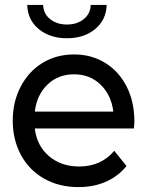

<svg xmlns="http://www.w3.org/2000/svg" viewBox="-20 -757 600 783"><path d="M526 -233C527.3 -245 528 -254.7 528 -262C528 -315.3 517.5 -362.7 496.5 -404C475.5 -445.3 446.3 -477.5 409 -500.5C371.7 -523.5 329.3 -535 282 -535C234 -535 191.2 -523.5 153.5 -500.5C115.8 -477.5 86.2 -445.3 64.5 -404C42.8 -362.7 32 -316.3 32 -265C32 -213 43.2 -166.3 65.5 -125C87.8 -83.7 119.3 -51.5 160 -28.5C200.7 -5.5 247.3 6 300 6C341.3 6 378.7 -1.3 412 -16C445.3 -30.7 473.3 -52 496 -80L446 -142C410 -99.3 362.3 -78 303 -78C253.7 -78 212.5 -92.2 179.5 -120.5C146.5 -148.8 127.3 -186.3 122 -233ZM173.5 -412C202.5 -440 238.7 -454 282 -454C325.3 -454 361.5 -439.8 390.5 -411.5C419.5 -383.2 436.7 -346.7 442 -302H122C127.3 -347.3 144.5 -384 173.5 -412ZM138.5 -638C168.8 -613.3 207 -601 253 -601C299 -601 337.2 -613.3 367.5 -638C397.8 -662.7 413.7 -695.7 415 -737H350C349.3 -713 339.8 -693.7 321.5 -679C303.2 -664.3 280.3 -657 253 -657C225.7 -657 202.8 -664.3 184.5 -679C166.2 -693.7 156.7 -713 156 -737H91C92.3 -695.7 108.2 -662.7 138.5 -638Z"/></svg>

Font: Rookery
Style: Regular
Weight: 400
Designer: Ryan Kimball / Julieta Ulanovsky
Foundry: Motorola Mobility LLC.
Version: Version 1.0